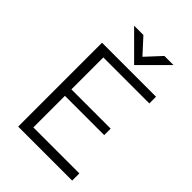

<svg xmlns="http://www.w3.org/2000/svg" viewBox="-255 -1005 1117 1117"><g transform="rotate(45 304.0 -446.0)"><path d="M333 -730 170.9 -892.1H247.1L333 -798.3L419.9 -892.1H495.1ZM108.9 0V-689.9H553.2V-634.8H174.8V-372.1H498V-318.8H174.8V-59.1H553.2V0Z"/></g></svg>

Font: HK Grotesk Light
Style: Regular
Weight: 300
Designer: Alfredo Marco Pradil and Stefan Peev
Foundry: Hanken Design Co.
Version: Version 1.045;PS 001.045;hotconv 1.0.88;makeotf.lib2.5.64775